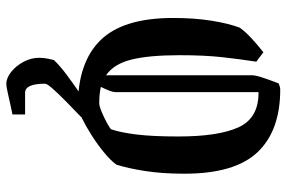

<svg xmlns="http://www.w3.org/2000/svg" viewBox="-166 -488 886 593"><g transform="rotate(90 276.5 -192.0)"><path d="M171 -541Q163 -489 157 -435Q151 -381 151 -304Q151 -210 164.5 -155.5Q178 -101 213 -77V-529Q213 -539 220.5 -561.5Q228 -584 238 -610Q249 -615 257 -615Q384 -615 450.5 -545Q517 -475 517 -319Q517 -250 508.5 -196.5Q500 -143 489 -109Q476 -91 451 -70.5Q426 -50 397.5 -32Q369 -14 344.5 -2Q320 10 308 10Q173 10 104.5 -60Q36 -130 36 -284Q36 -350 44.5 -403Q53 -456 66 -490Q78 -507 98.5 -526Q119 -545 142 -563ZM265 -105Q265 -94 249 -61Q271 -56 299 -56Q308 -56 326 -63.5Q344 -71 360.5 -80Q377 -89 380 -93Q390 -123 396 -172Q402 -221 402 -301Q402 -423 374 -485.5Q346 -548 267 -548H265ZM240 231Q221 231 202 215.5Q183 200 171 177Q159 154 159 130Q159 121 160.5 110Q162 99 166 84Q184 65 211.5 44.5Q239 24 267 5Q295 -14 315 -28L342 0Q320 21 296 44.5Q272 68 255.5 86.5Q239 105 239 111Q239 173 267 173H334V212Q328 213 308 217.5Q288 222 267.5 226.5Q247 231 240 231Z"/></g></svg>

Font: Grenze Gotisch Medium
Style: Regular
Weight: 500
Designer: Renata Polastri
Foundry: Omnibus-Type
Version: Version 1.001